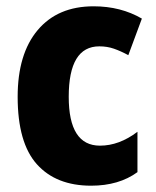

<svg xmlns="http://www.w3.org/2000/svg" viewBox="-20 -579 494 609"><path d="M269 10Q357 10 416 -33V-161Q358 -117 297 -117Q198 -117 198 -272Q198 -432 295 -432Q320 -432 341.5 -424.5Q363 -417 387 -404L430 -520Q363 -559 277 -559Q163 -559 99.5 -483.5Q36 -408 36 -272Q36 -126 97 -58Q158 10 269 10Z"/></svg>

Font: Noto Sans Display SemiCondensed Extra
Style: Regular
Weight: 800
Width: 4
Designer: Monotype Design Team
Foundry: Monotype Imaging Inc.
Version: Version 1.900